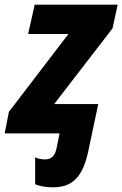

<svg xmlns="http://www.w3.org/2000/svg" viewBox="-48 -569 522 819"><path d="M177 230C261 230 305 187 329 74L371 -125H183L432 -448L454 -549H100L72 -424H244L-10 -92L-28 0H206L194 60C187 97 171 111 143 111C128 111 112 107 102 102V217C121 225 147 230 177 230Z"/></svg>

Font: Noto Sans SemiCondensed ExtraBold
Style: Italic
Weight: 800
Width: 4
Italic angle: -12°
Designer: Monotype Design Team
Foundry: Monotype Imaging Inc.
Version: Version 2.013